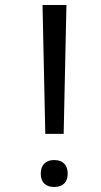

<svg xmlns="http://www.w3.org/2000/svg" viewBox="-20 -734 401 763"><path d="M149 -714H244L233 -202H160ZM142 -44Q142 -70 156 -84Q170 -98 195 -98Q221 -98 235 -84Q249 -70 249 -44Q249 -18 235 -4.5Q221 9 195 9Q170 9 156 -4.5Q142 -18 142 -44Z"/></svg>

Font: oriya115
Style: Regular
Weight: 400
Designer: Amélie Bonet and Sol Matas
Foundry: Google LLC
Version: Version 2.003